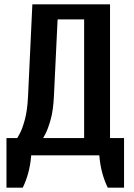

<svg xmlns="http://www.w3.org/2000/svg" viewBox="-20 -720 620 890"><path d="M10 150V-80H60Q60 -80 71.5 -100.5Q83 -121 95 -164.5Q107 -208 110 -275L130 -700H490V-80H555V150H479.6Q464.6 120 454.3 82.5Q444 45 440.3 0H124.7Q121 45 110.7 82.5Q100.4 120 85.4 150ZM180 -80H370V-630H247L230 -275Q227 -208 214.5 -164.5Q202 -121 191 -100.5Q180 -80 180 -80Z"/></svg>

Font: Cuprum
Style: Regular
Weight: 400
Designer: Jovanny Lemonad
Foundry: Jovanny Lemonad
Version: Version 3.000